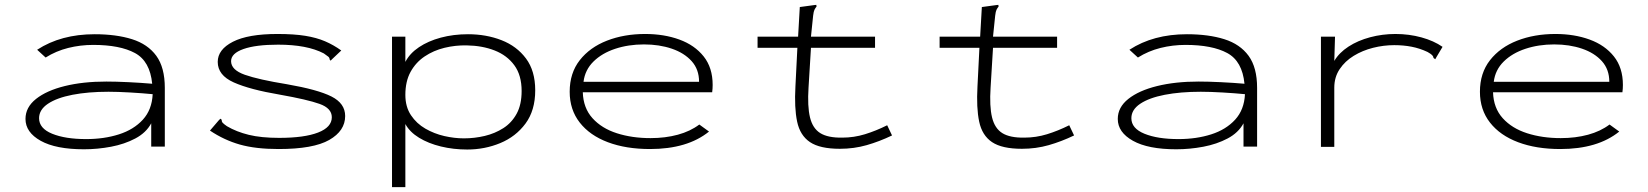

<svg xmlns="http://www.w3.org/2000/svg" viewBox="-20 -604 6790 791"><path d="M326 11Q210 11 147.5 -24Q85 -59 85 -114Q85 -162 128.5 -196.5Q172 -231 247 -249.5Q322 -268 418 -268Q457 -268 509 -265.5Q561 -263 607 -259Q598 -352 536 -385.5Q474 -419 364 -419Q311 -419 261 -406.5Q211 -394 168 -367L133 -399Q231 -463 370 -463Q459 -463 524 -442.5Q589 -422 624 -374Q659 -326 659 -242V0H603V-96Q582 -57 537.5 -33.5Q493 -10 437.5 0.5Q382 11 326 11ZM141 -117Q141 -75 195 -53Q249 -31 335 -31Q409 -31 470 -50.5Q531 -70 568.5 -111Q606 -152 609 -216Q568 -220 516.5 -223Q465 -226 427 -226Q343 -226 278.5 -213.5Q214 -201 177.5 -176.5Q141 -152 141 -117Z M1128 10Q1033 10 968 -8.5Q903 -27 845 -66L881 -108L888 -115L893 -111Q893 -103 897.5 -98Q902 -93 915 -84Q954 -61 1005 -48.5Q1056 -36 1130 -36Q1234 -36 1290.5 -58Q1347 -80 1347 -121Q1347 -158 1296.5 -176Q1246 -194 1133 -214Q1009 -235 943 -264.5Q877 -294 877 -349Q877 -400 939.5 -432Q1002 -464 1123 -464Q1191 -464 1237.5 -456.5Q1284 -449 1319 -434Q1354 -419 1386 -396L1349 -361L1342 -354L1338 -359Q1338 -366 1332.5 -370.5Q1327 -375 1314 -384Q1245 -420 1126 -420Q1034 -420 983 -402Q932 -384 932 -352Q932 -316 988.5 -296Q1045 -276 1162 -257Q1289 -235 1345.5 -206.5Q1402 -178 1402 -126Q1402 -65 1336.5 -27.5Q1271 10 1128 10Z M1595 167V-453H1650V-349Q1668 -384 1706 -409.5Q1744 -435 1796 -449Q1848 -463 1908 -463Q1983 -463 2046 -438.5Q2109 -414 2147 -363Q2185 -312 2185 -232Q2185 -149 2145 -95Q2105 -41 2041 -14.5Q1977 12 1905 12Q1848 12 1796.5 -0.5Q1745 -13 1706.5 -36.5Q1668 -60 1650 -93V167ZM1891 -34Q1935 -34 1977 -44Q2019 -54 2053.5 -76Q2088 -98 2108.5 -135.5Q2129 -173 2129 -229Q2129 -294 2099 -335Q2069 -376 2018 -396Q1967 -416 1903 -417Q1856 -418 1811 -407Q1766 -396 1729.5 -371.5Q1693 -347 1671.5 -308Q1650 -269 1650 -213Q1650 -164 1673 -129.5Q1696 -95 1732.5 -74Q1769 -53 1810.5 -43.5Q1852 -34 1891 -34Z M2658 10Q2559 10 2484.5 -18Q2410 -46 2368.5 -99Q2327 -152 2327 -226Q2327 -303 2368.5 -356Q2410 -409 2480.5 -436.5Q2551 -464 2638 -464Q2716 -464 2779 -441Q2842 -418 2879 -371.5Q2916 -325 2916 -254Q2916 -246 2915.5 -239Q2915 -232 2914 -224H2381Q2383 -159 2421 -117Q2459 -75 2521.5 -55Q2584 -35 2660 -35Q2721 -35 2772.5 -49Q2824 -63 2861 -91L2901 -62Q2812 10 2658 10ZM2384 -267H2860Q2860 -318 2829.5 -352Q2799 -386 2747.5 -403.5Q2696 -421 2633 -421Q2569 -421 2514.5 -403Q2460 -385 2425 -350.5Q2390 -316 2384 -267Z M3440 9Q3358 9 3317 -18.5Q3276 -46 3264 -103Q3252 -160 3257 -248L3265 -407H3101V-453H3268L3275 -575L3334 -583L3343 -584L3344 -577Q3339 -571 3335.5 -564Q3332 -557 3330 -540L3321 -453H3585V-407H3321L3311 -243Q3306 -166 3317 -120.5Q3328 -75 3359.5 -55.5Q3391 -36 3450 -37Q3498 -37 3543.5 -51Q3589 -65 3635 -88L3655 -46Q3603 -21 3550.5 -6Q3498 9 3440 9Z M4190 9Q4108 9 4067 -18.5Q4026 -46 4014 -103Q4002 -160 4007 -248L4015 -407H3851V-453H4018L4025 -575L4084 -583L4093 -584L4094 -577Q4089 -571 4085.5 -564Q4082 -557 4080 -540L4071 -453H4335V-407H4071L4061 -243Q4056 -166 4067 -120.5Q4078 -75 4109.5 -55.5Q4141 -36 4200 -37Q4248 -37 4293.5 -51Q4339 -65 4385 -88L4405 -46Q4353 -21 4300.5 -6Q4248 9 4190 9Z M4826 11Q4710 11 4647.5 -24Q4585 -59 4585 -114Q4585 -162 4628.5 -196.5Q4672 -231 4747 -249.5Q4822 -268 4918 -268Q4957 -268 5009 -265.5Q5061 -263 5107 -259Q5098 -352 5036 -385.5Q4974 -419 4864 -419Q4811 -419 4761 -406.5Q4711 -394 4668 -367L4633 -399Q4731 -463 4870 -463Q4959 -463 5024 -442.5Q5089 -422 5124 -374Q5159 -326 5159 -242V0H5103V-96Q5082 -57 5037.5 -33.5Q4993 -10 4937.5 0.5Q4882 11 4826 11ZM4641 -117Q4641 -75 4695 -53Q4749 -31 4835 -31Q4909 -31 4970 -50.5Q5031 -70 5068.5 -111Q5106 -152 5109 -216Q5068 -220 5016.5 -223Q4965 -226 4927 -226Q4843 -226 4778.5 -213.5Q4714 -201 4677.5 -176.5Q4641 -152 4641 -117Z M5422 -453H5480L5477 -353Q5497 -387 5535.5 -412Q5574 -437 5624.5 -450.5Q5675 -464 5729 -464Q5785 -464 5836 -450Q5887 -436 5923 -411L5898 -369L5893 -360L5886 -365Q5885 -372 5880 -377Q5875 -382 5861 -390Q5829 -405 5795.5 -411.5Q5762 -418 5724 -418Q5680 -418 5636.5 -407Q5593 -396 5557 -374Q5521 -352 5499 -319Q5477 -286 5477 -243V1H5422Z M6408 10Q6309 10 6234.5 -18Q6160 -46 6118.5 -99Q6077 -152 6077 -226Q6077 -303 6118.5 -356Q6160 -409 6230.5 -436.5Q6301 -464 6388 -464Q6466 -464 6529 -441Q6592 -418 6629 -371.5Q6666 -325 6666 -254Q6666 -246 6665.5 -239Q6665 -232 6664 -224H6131Q6133 -159 6171 -117Q6209 -75 6271.5 -55Q6334 -35 6410 -35Q6471 -35 6522.5 -49Q6574 -63 6611 -91L6651 -62Q6562 10 6408 10ZM6134 -267H6610Q6610 -318 6579.5 -352Q6549 -386 6497.5 -403.5Q6446 -421 6383 -421Q6319 -421 6264.5 -403Q6210 -385 6175 -350.5Q6140 -316 6134 -267Z"/></svg>

Font: Inconsolata ExtraExpanded Light
Style: Regular
Weight: 300
Width: 8
Monospace: yes
Designer: Raph Levien, Cyreal, Brenton Simpson
Foundry: Raph Levien, Cyreal, Google
Version: Version 3.001; ttfautohint (v1.8.2.53-6de2)